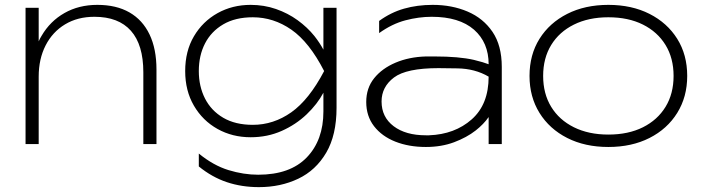

<svg xmlns="http://www.w3.org/2000/svg" viewBox="-20 -592 2888 789"><path d="M85 -560H139V-422Q144 -434 151 -445Q186 -505 245 -538.5Q304 -572 380 -572Q458 -572 512 -541Q566 -510 594.5 -450.5Q623 -391 623 -306V0H569V-295Q569 -408 518 -465.5Q467 -523 368 -523Q299 -523 247.5 -492Q196 -461 167.5 -405.5Q139 -350 139 -277V0H85Z M1309 -134V-212Q1309 -211 1309 -211Q1284 -164 1240 -122Q1196 -80 1137.5 -54Q1079 -28 1010 -28Q935 -28 874 -62Q813 -96 777 -157.5Q741 -219 741 -300Q741 -382 777 -443Q813 -504 874 -538Q935 -572 1010 -572Q1065 -572 1114 -555Q1163 -538 1203 -509Q1243 -480 1272 -444Q1294 -416 1309 -388V-560H1363V-149Q1363 -37 1320.5 35.5Q1278 108 1205.5 142.5Q1133 177 1044 177Q973 177 912 156.5Q851 136 797 92V39Q857 88 919 107Q981 126 1041 126Q1172 126 1240.5 55Q1309 -16 1309 -134ZM1019 -79Q1104 -79 1177 -130.5Q1250 -182 1312 -300Q1251 -419 1177.5 -470Q1104 -521 1019 -521Q947 -521 897.5 -492Q848 -463 822.5 -413.5Q797 -364 797 -300Q797 -237 822.5 -187Q848 -137 897.5 -108Q947 -79 1019 -79Z M1730 -360Q1749 -360 1766 -360Q1866 -360 1927 -346Q1968 -336 1988 -328Q1988 -417 1928 -470Q1867 -523 1754 -523Q1701 -523 1646 -508.5Q1591 -494 1538 -456V-506Q1586 -541 1640.5 -556.5Q1695 -572 1758 -572Q1837 -572 1901.5 -544.5Q1966 -517 2004 -461Q2042 -405 2042 -317V0H1988V-111Q1968 -82 1935 -56Q1898 -27 1846 -7.5Q1794 12 1730 12Q1660 12 1604.5 -10Q1549 -32 1517 -73.5Q1485 -115 1485 -173Q1485 -230 1517.5 -270.5Q1550 -311 1605.5 -334.5Q1661 -358 1730 -360ZM1988 -277Q1932 -310 1859.5 -311Q1787 -312 1782 -312Q1650 -312 1599 -273.5Q1548 -235 1548 -175Q1548 -111 1597.5 -73.5Q1647 -36 1730 -36Q1736 -36 1743 -36Q1849 -40 1918.5 -101.5Q1988 -163 1988 -277Z M2480 12Q2384 12 2311 -25Q2238 -62 2197 -128Q2156 -194 2156 -280Q2156 -367 2197 -432.5Q2238 -498 2311 -535Q2384 -572 2480 -572Q2576 -572 2649 -535Q2722 -498 2763 -432.5Q2804 -367 2804 -280Q2804 -194 2763 -128Q2722 -62 2649 -25Q2576 12 2480 12ZM2480 -39Q2562 -39 2622 -69Q2682 -99 2715 -153Q2748 -207 2748 -280Q2748 -353 2715 -407Q2682 -461 2622 -491Q2562 -521 2480 -521Q2399 -521 2338.5 -491Q2278 -461 2245 -407Q2212 -353 2212 -280Q2212 -207 2245 -153Q2278 -99 2338.5 -69Q2399 -39 2480 -39Z"/></svg>

Font: Bounded
Style: Regular
Weight: 200
Designer: Vlad Churkin
Version: Version 1.0